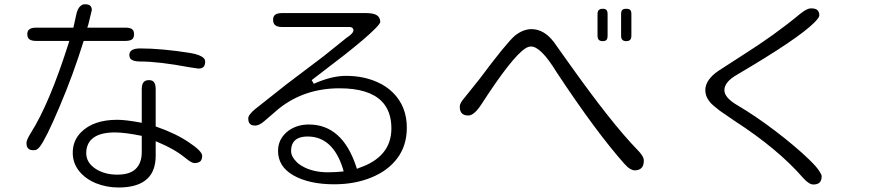

<svg xmlns="http://www.w3.org/2000/svg" viewBox="-20 -792 4040 875"><path d="M361.3 -605.5H551.8Q574.2 -605.5 584 -614.3Q590.8 -622.1 590.8 -636.2Q590.8 -650.4 584 -657.2Q575.2 -666 551.8 -666H377.9L382.8 -681.6L398.4 -746.1Q398.4 -758.8 391.6 -765.6Q384.8 -772.5 368.2 -772.5Q359.4 -772.5 355.5 -770.5Q348.6 -766.6 343.8 -761.7Q333 -751 327.1 -723.6L314.5 -666H144.5Q121.1 -666 111.3 -656.2Q104.5 -649.4 104.5 -636.7Q104.5 -622.1 111.3 -615.2Q121.1 -605.5 144.5 -605.5H295.9L292 -592.8Q205.1 -319.3 120.1 -185.5Q100.6 -154.3 100.6 -140.6Q100.6 -119.1 112.3 -112.3Q120.1 -107.4 130.4 -107.4Q140.6 -107.4 145.5 -109.4Q153.3 -113.3 161.1 -123Q189.5 -159.2 251 -304.7Q313.5 -451.2 361.3 -605.5ZM619.1 -571.3Q575.2 -571.3 570.3 -547.9Q569.3 -544.9 569.3 -540Q570.3 -529.3 575.2 -523.4Q586.9 -511.7 619.1 -511.7Q704.1 -511.7 843.8 -485.4L883.8 -479.5Q900.4 -479.5 907.7 -487.3Q915 -495.1 915 -511.7Q915 -520.5 908.2 -527.3Q892.6 -543 845.7 -550.8Q715.8 -571.3 619.1 -571.3ZM689.5 -215.8V-385.7Q689.5 -410.2 679.7 -419.9Q672.9 -426.8 658.2 -426.8Q643.6 -426.8 635.7 -418.9Q626 -409.2 626 -385.7V-232.4Q553.7 -246.1 514.6 -246.1Q406.2 -246.1 349.6 -189.5Q311.5 -151.4 311.5 -95.7Q311.5 -40 352.5 1Q378.9 27.3 417 43Q465.8 62.5 520.5 62.5Q611.3 62.5 653.3 20.5Q688.5 -13.7 689.5 -79.1V-148.4L703.1 -142.6Q776.4 -112.3 827.1 -70.3Q853.5 -48.8 866.2 -48.8Q884.8 -48.8 893.6 -57.6Q901.4 -65.4 901.4 -82Q901.4 -92.8 885.7 -108.4Q870.1 -124 841.8 -142.6Q782.2 -183.6 689.5 -215.8ZM503.9 -188.5Q548.8 -188.5 626 -172.9V-98.6Q626 -49.8 599.1 -22.9Q572.3 3.9 514.6 3.9Q457 3.9 416 -22.5Q373 -50.8 373 -93.8Q373 -132.8 396.5 -156.2Q428.7 -188.5 503.9 -188.5Z M1556.6 -446.3Q1491.2 -446.3 1410.2 -410.2L1400.4 -426.8L1552.7 -543.9Q1645.5 -617.2 1685.5 -657.2Q1710.9 -681.6 1712.9 -691.4Q1712.9 -708 1703.1 -717.8Q1688.5 -732.4 1650.4 -732.4H1265.6Q1241.2 -732.4 1231.4 -722.7Q1224.6 -715.8 1224.6 -701.2Q1224.6 -686.5 1232.4 -678.7Q1242.2 -668.9 1265.6 -668.9H1573.2Q1585.9 -668.9 1589.8 -659.2Q1590.8 -656.2 1590.8 -653.3Q1590.8 -642.6 1568.4 -626Q1564.5 -623 1558.6 -619.1L1454.1 -535.2L1286.1 -408.2L1141.6 -293.9Q1111.3 -268.6 1111.3 -252Q1111.3 -227.5 1128.9 -221.7Q1135.7 -219.7 1143.6 -219.7Q1160.2 -219.7 1182.6 -238.3L1252 -297.9Q1368.2 -389.6 1527.3 -389.6Q1660.2 -389.6 1718.8 -331.1Q1763.7 -286.1 1763.7 -207Q1763.7 -76.2 1615.2 -26.4L1606.4 -22.5L1603.5 -32.2Q1540 -224.6 1387.7 -224.6Q1335 -224.6 1295.9 -197.3Q1277.3 -183.6 1264.6 -165Q1247.1 -138.7 1247.1 -104.5Q1247.1 -33.2 1316.4 6.8Q1388.7 47.9 1502.9 47.9Q1597.7 47.9 1672.9 16.6Q1748 -13.7 1791 -71.3Q1834 -128.9 1834 -210Q1834 -306.6 1771.5 -369.1Q1741.2 -399.4 1699.2 -418Q1635.7 -446.3 1556.6 -446.3ZM1381.8 -169.9Q1497.1 -169.9 1543 -22.5L1545.9 -10.7L1508.8 -7.8L1474.6 -6.8Q1405.3 -6.8 1356.4 -35.2Q1340.8 -43.9 1330.1 -55.7Q1306.6 -79.1 1306.6 -104.5Q1306.6 -146.5 1338.9 -162.1Q1356.4 -169.9 1381.8 -169.9Z M2749 -727.5Q2749 -741.2 2743.7 -746.6Q2738.3 -752 2727.5 -752Q2717.8 -752 2714.4 -750Q2710.9 -748 2709 -746.1Q2703.1 -741.2 2703.1 -727.5V-629.9Q2703.1 -616.2 2709 -610.4Q2714.8 -604.5 2726.6 -604.5Q2738.3 -604.5 2743.7 -609.9Q2749 -615.2 2749 -629.9ZM2810.5 -727.5V-629.9Q2810.5 -616.2 2816.4 -610.4Q2822.3 -604.5 2834 -604.5Q2845.7 -604.5 2851.6 -610.4Q2857.4 -616.2 2857.4 -629.9V-727.5Q2857.4 -741.2 2852.1 -746.6Q2846.7 -752 2834 -752Q2821.3 -752 2815.9 -746.6Q2810.5 -741.2 2810.5 -727.5ZM2400.4 -580.1Q2421.9 -580.1 2450.7 -551.8Q2479.5 -523.4 2516.6 -462.9Q2697.3 -189.5 2825.2 -45.9Q2840.8 -28.3 2852.5 -22Q2864.3 -15.6 2871.1 -15.6Q2892.6 -15.6 2903.3 -26.4Q2914.1 -37.1 2914.1 -60.5Q2914.1 -80.1 2883.8 -110.4Q2767.6 -229.5 2571.3 -505.9L2503.9 -600.6Q2459 -659.2 2402.3 -659.2Q2364.3 -659.2 2327.1 -629.9Q2289.1 -597.7 2165 -431.6L2098.6 -348.6Q2075.2 -322.3 2075.2 -306.6Q2075.2 -285.2 2085 -275.4Q2094.7 -265.6 2114.3 -265.6Q2140.6 -265.6 2173.8 -316.4Q2312.5 -531.2 2374 -571.3Q2387.7 -580.1 2400.4 -580.1Z M3713.9 -721.7Q3713.9 -737.3 3705.6 -745.6Q3697.3 -753.9 3675.8 -753.9Q3657.2 -753.9 3626 -728.5Q3513.7 -634.8 3365.2 -541L3254.9 -469.7Q3194.3 -428.7 3194.3 -380.9Q3194.3 -353.5 3212.9 -330.1Q3219.7 -320.3 3233.4 -309.1Q3247.1 -297.9 3260.7 -287.1Q3288.1 -267.6 3329.1 -240.2Q3526.4 -112.3 3640.6 19.5Q3667 48.8 3686.5 48.8Q3706.1 48.8 3715.3 39.6Q3724.6 30.3 3724.6 10.7Q3724.6 3.9 3712.9 -13.7Q3701.2 -32.2 3667 -65.4Q3606.4 -124 3515.6 -193.4Q3424.8 -262.7 3341.8 -311.5Q3281.2 -346.7 3281.2 -380.9Q3281.2 -418.9 3339.8 -452.1Q3617.2 -615.2 3690.4 -688.5Q3713.9 -711.9 3713.9 -721.7Z"/></svg>

Font: FakePearl
Style: ExtraLight
Weight: 300
Version: Version 1.2